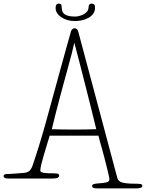

<svg xmlns="http://www.w3.org/2000/svg" viewBox="-70 -992 811 1067"><path d="M458 -948Q458 -930 448 -916Q438 -902 422 -893Q406 -884 386 -879.5Q366 -875 347 -875Q302 -875 270.5 -896.5Q239 -918 239 -948Q239 -972 256 -972Q267 -972 270 -966.5Q273 -961 273 -949Q273 -934 279 -924Q285 -914 295.5 -909Q306 -904 319.5 -902Q333 -900 347 -900Q360 -900 373.5 -904Q387 -908 398 -914.5Q409 -921 415.5 -930Q422 -939 422 -949Q422 -972 439 -972Q447 -972 452.5 -968Q458 -964 458 -948ZM582 -3Q587 17 612 23Q637 29 685 29Q699 29 710 30.5Q721 32 721 41Q721 55 686 55H473Q455 55 448.5 52Q442 49 442 41Q442 32 457 29.5Q472 27 490 26Q508 25 523 21Q538 17 538 5Q538 -1 534 -19Q530 -37 524 -61Q518 -85 511 -112.5Q504 -140 497 -164.5Q490 -189 484.5 -209Q479 -229 477 -238H206Q199 -214 190 -185Q181 -156 173 -128.5Q165 -101 159.5 -78.5Q154 -56 154 -45Q154 -38 161 -35Q168 -32 178.5 -30.5Q189 -29 201.5 -29Q214 -29 225 -29Q235 -29 247 -27.5Q259 -26 259 -15Q259 -10 252 -5Q245 0 225 0H-27Q-36 0 -43 -3Q-50 -6 -50 -14Q-50 -25 -30 -25Q-20 -25 -5.5 -26Q9 -27 22.5 -28Q36 -29 46.5 -30Q57 -31 61 -31Q83 -33 93 -42Q103 -51 110 -69Q125 -112 144.5 -174.5Q164 -237 184 -309Q204 -381 224.5 -456.5Q245 -532 264 -600.5Q283 -669 298.5 -725.5Q314 -782 324 -816Q326 -824 331.5 -829.5Q337 -835 345 -835Q350 -835 356 -831Q362 -827 365 -816ZM343 -755Q339 -735 330 -699.5Q321 -664 309 -621Q297 -578 284 -529.5Q271 -481 258.5 -434.5Q246 -388 235.5 -346Q225 -304 218 -274Q249 -273 279 -272.5Q309 -272 340 -272Q371 -272 402.5 -272.5Q434 -273 465 -274Q453 -323 438 -384Q423 -445 406.5 -509Q390 -573 374 -636.5Q358 -700 343 -755Z"/></svg>

Font: Life Savers
Style: Regular
Weight: 400
Designer: Pablo Impallari, Rodrigo Fuenzalida, Brenda Gallo
Foundry: Pablo Impallari, Rodrigo Fuenzalida, Brenda Gallo
Version: Version 3.001; ttfautohint (v0.95) -l 8 -r 50 -G 200 -x 14 -